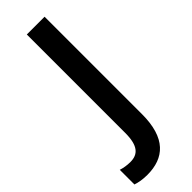

<svg xmlns="http://www.w3.org/2000/svg" viewBox="-370 -732 955 955"><g transform="rotate(-45 107.0 -255.0)"><path d="M10 204C129 204 205 139 205 -29V-714H80V-22C80 68 50 99 -4 99C-28 99 -50 95 -69 89V192C-48 199 -22 204 10 204Z"/></g></svg>

Font: Noto Sans Thai Looped SemiCondensed SemiBold
Style: Regular
Weight: 600
Width: 4
Designer: Sasikarn Vongin, Ben Mitchell
Foundry: The Fontpad Ltd
Version: Version 1.001